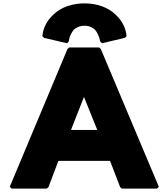

<svg xmlns="http://www.w3.org/2000/svg" viewBox="-20 -1114 1000 1141"><path d="M389 -868V-869C393 -908 419 -938 419 -938C433 -950 453 -961 482 -961C510 -961 529 -951 544 -938C569 -909 575 -869 575 -869V-868L586 -857L722 -889L732 -899V-902C727 -948 706 -988 674 -1020L666 -1028C622 -1070 557 -1094 482 -1094C407 -1094 342 -1070 298 -1028L291 -1021C259 -990 237 -949 232 -902V-899L242 -889L378 -857ZM569 -832H391L381 -823L38 -4L49 7H258L268 -2L327 -158H634L694 -2L704 7H913L924 -4L579 -823ZM402 -342 479 -538 558 -342Z"/></svg>

Font: Hussar Woodtype
Style: Ultra
Weight: 900
Foundry: Cannot Into Space Fonts
Version: Version 1.07